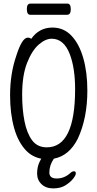

<svg xmlns="http://www.w3.org/2000/svg" viewBox="-20 -866 540 1066"><path d="M369 96Q380 85 390.5 85Q401 85 401 96.5Q401 108 384.5 128Q368 148 341.5 164Q315 180 275 180Q235 180 210.5 156.5Q186 133 186 97Q186 61 200 32Q204 23 209 15Q161 6 127 -28Q81 -75 58.5 -155Q36 -235 36 -337Q36 -456 70 -555Q102 -657 134 -657Q147 -657 153 -650Q197 -713 271 -713Q334 -713 377 -667.5Q420 -622 442.5 -543Q465 -464 465 -363Q465 -210 412 -96Q364 -1 279 15Q254 51 254 92Q254 125 295 125Q336 125 369 96ZM240 -48Q397 -48 397 -371Q397 -487 368 -564Q335 -651 267 -651Q232 -651 194.5 -618Q157 -585 130 -516Q103 -447 103 -339Q103 -259 116 -193Q129 -127 158 -87.5Q187 -48 240 -48ZM148 -784Q129 -784 129 -816Q129 -846 149 -846H354Q373 -846 373 -815Q373 -784 353 -784Z"/></svg>

Font: LXGW WenKai Mono Lite
Style: Regular
Weight: 400
Monospace: yes
Designer: LXGW / Fontworks Inc.
Foundry: LXGW / Fontworks Inc.
Version: Version 1.520; June 14, 2025